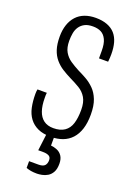

<svg xmlns="http://www.w3.org/2000/svg" viewBox="-140 -593 579 830"><g transform="rotate(20 150.0 -178.0)"><path d="M144 12Q108 12 84 1Q60 -10 45 -30Q30 -50 24 -78Q18 -106 18 -140Q18 -146 18.5 -151.5Q19 -157 20 -161H63Q62 -156 62 -150Q62 -144 62 -138Q62 -102 70.5 -77.5Q79 -53 96.5 -40Q114 -27 141 -27Q173 -27 192.5 -40.5Q212 -54 220 -79.5Q228 -105 228 -142Q228 -177 215.5 -198Q203 -219 182 -231.5Q161 -244 138 -255Q116 -266 97 -278Q78 -290 63 -307.5Q48 -325 40 -349.5Q32 -374 32 -409Q32 -439 40 -463Q48 -487 63.5 -504Q79 -521 101.5 -529.5Q124 -538 152 -538Q182 -538 204.5 -529.5Q227 -521 241 -505Q255 -489 261.5 -466Q268 -443 268 -413Q268 -405 267.5 -396Q267 -387 266 -378H224V-412Q224 -445 215 -464Q206 -483 190.5 -491Q175 -499 153 -499Q130 -499 115.5 -491.5Q101 -484 92 -471Q83 -458 80 -441Q77 -424 77 -406Q77 -374 88.5 -354.5Q100 -335 118.5 -322.5Q137 -310 158 -299Q177 -290 197.5 -278.5Q218 -267 235.5 -249.5Q253 -232 263.5 -205Q274 -178 274 -137Q274 -99 265 -71Q256 -43 239 -24.5Q222 -6 198 3Q174 12 144 12ZM142 182Q126 182 114.5 180Q103 178 92 174V143H135Q156 143 164 134Q172 125 172 110Q172 95 161.5 90Q151 85 137 85H113L125 -11H158V47Q172 48 186.5 54Q201 60 210 73.5Q219 87 219 109Q219 133 211 147.5Q203 162 190.5 169.5Q178 177 164.5 179.5Q151 182 142 182Z"/></g></svg>

Font: Archivo ExtraCondensed Thin
Style: Regular
Weight: 250
Width: 2
Designer: Hector Gatti
Foundry: Omnibus-Type
Version: Version 2.001